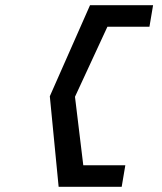

<svg xmlns="http://www.w3.org/2000/svg" viewBox="-20 -645 626 740"><path d="M449 75 463 -8H301L269 -272L394 -542H556L570 -625H327L172 -274L206 75Z"/></svg>

Font: Charger Monospace
Style: Regular
Weight: 400
Designer: Jasper
Foundry: Cannot Into Space Fonts
Version: Version 0.980